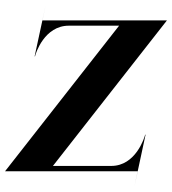

<svg xmlns="http://www.w3.org/2000/svg" viewBox="-62 -660 664 740"><path d="M581.5 -581.5H101.5L114 -640L71.5 -443H73C75.5 -455 109.5 -561 203 -561H397L-42.5 0H468.5L456 59.5L499 -141H497.5C494.5 -128.5 460.5 -20.5 367 -20.5H142Z"/></svg>

Font: Beautique Display
Style: Bold
Weight: 700
Italic angle: -12°
Designer: Nhat-Quang Ngo
Version: Version 1.100;Glyphs 3.2.3 (3260)